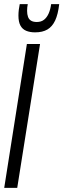

<svg xmlns="http://www.w3.org/2000/svg" viewBox="-28 -914 307 934"><path d="M-7.5 0 102.8 -700H166.8L55.8 0ZM142.8 -756.6Q117.5 -756.6 99.2 -764.3Q80.9 -771.9 71.3 -789.8Q61.7 -807.7 61.7 -838.3Q61.7 -851.9 63.5 -866.8Q65.4 -881.6 68 -894H107.1Q105.5 -885.6 104.6 -878.1Q103.8 -870.6 103.8 -861.4Q103.8 -844.5 108.3 -832Q112.8 -819.5 123.3 -813.3Q133.8 -807 151.1 -807Q172.3 -807 186.2 -818Q200.1 -828.9 208.8 -848.6Q217.4 -868.2 220.8 -894H260Q254.4 -844.5 240.4 -814.5Q226.3 -784.4 202.6 -770.5Q178.8 -756.6 142.8 -756.6Z"/></svg>

Font: Georama
Style: Italic
Weight: 400
Width: 2
Italic angle: -9°
Designer: Jean-Baptiste Levee
Foundry: Production Type
Version: Version 1.000